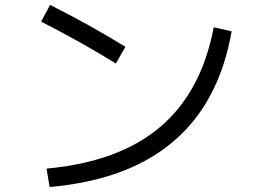

<svg xmlns="http://www.w3.org/2000/svg" viewBox="-20 -749 1040 779"><path d="M147 -661.1 183.1 -729Q343.3 -648.9 488.8 -559.1L450.2 -491.2Q312 -577.1 147 -661.1ZM919.9 -622.1Q818.8 -45.9 181.2 9.8L168.9 -64.9Q461.9 -91.8 629.4 -233.4Q796.9 -375 847.2 -638.2Z"/></svg>

Font: WebKoruri
Style: Regular
Weight: 400
Foundry: lindwurm / mohemohe
Version: Version 1.00